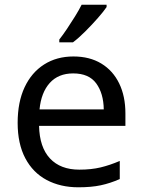

<svg xmlns="http://www.w3.org/2000/svg" viewBox="-20 -786 604 816"><path d="M292 -546Q361 -546 410.5 -516Q460 -486 486.5 -431.5Q513 -377 513 -304V-251H146Q148 -160 192.5 -112.5Q237 -65 317 -65Q368 -65 407.5 -74.5Q447 -84 489 -102V-25Q448 -7 408 1.5Q368 10 313 10Q237 10 178.5 -21Q120 -52 87.5 -113.5Q55 -175 55 -264Q55 -352 84.5 -415Q114 -478 167.5 -512Q221 -546 292 -546ZM291 -474Q228 -474 191.5 -433.5Q155 -393 148 -321H421Q420 -389 389 -431.5Q358 -474 291 -474ZM433 -756Q421 -738 396 -709.5Q371 -681 342.5 -652.5Q314 -624 290 -606H232V-618Q247 -637 264.5 -663Q282 -689 299 -716.5Q316 -744 327 -766H433Z"/></svg>

Font: Noto Sans Tagbanwa
Style: Regular
Weight: 400
Designer: Monotype Design Team
Foundry: Monotype Imaging Inc.
Version: Version 2.001; ttfautohint (v1.8.4.7-5d5b)